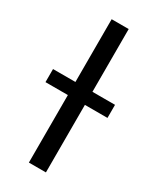

<svg xmlns="http://www.w3.org/2000/svg" viewBox="-227 -763 673 820"><g transform="rotate(30 110.0 -353.5)"><path d="M151.4 0H67.4V-707H151.4ZM-43 -397.5H262.7V-333H-43Z"/></g></svg>

Font: Pretendard JP Variable
Style: Regular
Weight: 400
Designer: Base glyphs from Inter by Rasmus Andersson; Hangul glyphs from Noto Sans CJK(Source Han Sans) by Jang Soo-young and Kang
Foundry: Kil Hyung-jin
Version: Version 1.307;Glyphs 3.2 (3192)